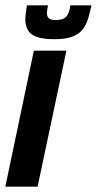

<svg xmlns="http://www.w3.org/2000/svg" viewBox="-35 -700 363 720"><path d="M-15 0 92 -510H214L106 0ZM169 -553Q126 -553 102 -562Q78 -571 69 -588Q60 -605 60 -627Q60 -639 62 -652.5Q64 -666 66 -680H145Q143 -671 142 -663.5Q141 -656 141 -650Q141 -639 147.5 -632Q154 -625 175 -625Q196 -625 206.5 -632Q217 -639 222 -651.5Q227 -664 229 -680H308Q302 -652 295 -629Q288 -606 274.5 -589Q261 -572 236 -562.5Q211 -553 169 -553Z"/></svg>

Font: Saira ExtraCondensed ExtraBold
Style: Italic
Weight: 800
Width: 2
Italic angle: -12°
Designer: Hector Gatti with collaboration of the Omnibus-Type team
Foundry: Omnibus-Type
Version: Version 1.101